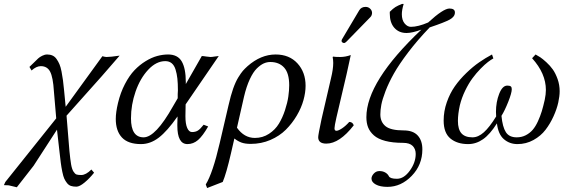

<svg xmlns="http://www.w3.org/2000/svg" viewBox="-52 -718 2856 973"><path d="M221.2 -254.9Q216.8 -326.7 202.1 -354.7Q187.5 -382.8 154.8 -382.8Q132.3 -382.8 107.9 -360.8L97.2 -378.9Q105 -385.7 119.1 -400.1Q133.3 -414.6 141.4 -421.9Q149.4 -429.2 162.1 -435.5Q174.8 -441.9 187 -441.9Q202.1 -441.9 214.1 -436.5Q226.1 -431.2 234.6 -418.9Q243.2 -406.7 249.3 -392.6Q255.4 -378.4 259.8 -355.7Q264.2 -333 267.1 -311.5Q270 -291 272.9 -258.8L280.8 -176.8L466.8 -433.1Q481 -429.2 487.8 -429.2Q497.6 -429.2 514.2 -430.9Q530.8 -432.6 542.5 -434.6L554.2 -436L463.9 -332L285.2 -131.8L299.8 46.9Q304.2 90.8 308.3 115Q312.5 139.2 320.3 151.4Q328.1 163.6 335.9 166.3Q343.8 168.9 359.9 168.9Q383.3 168.9 411.1 141.1L424.8 157.2Q401.4 186.5 376.2 207.3Q351.1 228 335 228Q319.3 228 307.9 224.4Q296.4 220.7 287.8 210Q279.3 199.2 273.9 187.7Q268.6 176.3 263.7 152.3Q258.8 128.4 256.1 106.9Q253.4 85.4 249 46.9L236.8 -61L118.2 122.1L33.2 231L-7.8 221.2L-32.2 220.2L-24.9 204.1L232.9 -118.2Z M888.7 -189 887.7 -130.9V-127.9Q887.7 -90.3 896.7 -69.6Q905.8 -48.8 920.9 -48.8Q939 -48.8 950.9 -56.4Q962.9 -64 980 -85.9L1002.9 -77.1Q975.6 -29.3 951.7 -8.5Q927.7 12.2 897.9 12.2Q846.7 12.2 846.7 -81.1V-88.9L847.7 -127.9Q795.4 -53.2 752.7 -20.5Q710 12.2 662.6 12.2Q597.2 12.2 565.9 -21.2Q534.7 -54.7 534.7 -115.2Q534.7 -148.4 545.9 -195.8Q558.6 -249 581.1 -292Q603.5 -335 629.6 -362.3Q655.8 -389.6 686.3 -408.2Q716.8 -426.8 744.9 -434.3Q772.9 -441.9 799.8 -441.9Q848.6 -441.9 869.1 -406.5Q889.6 -371.1 889.6 -301.8V-293V-292L970.7 -434.1Q977.5 -434.1 992.7 -431.6Q1007.8 -429.2 1014.6 -429.2Q1022 -429.2 1036.4 -431.6Q1050.8 -434.1 1056.6 -434.1ZM785.6 -408.2Q739.7 -408.2 699 -364.5Q658.2 -320.8 635 -253.9Q611.8 -187 611.8 -118.2Q611.8 -22 675.8 -22Q736.3 -22 824.7 -179.2L848.6 -220.2V-241.2Q848.6 -244.6 849.1 -250.7Q849.6 -256.8 849.6 -259.8Q849.6 -294.9 846.9 -319.8Q844.2 -344.7 837.6 -365.7Q831.1 -386.7 818.1 -397.5Q805.2 -408.2 785.6 -408.2Z M1496.6 -283.2Q1496.6 -249 1485.8 -210.2Q1475.1 -171.4 1451.9 -132.1Q1428.7 -92.8 1396.7 -60.8Q1364.7 -28.8 1318.4 -8.8Q1272 11.2 1218.8 11.2Q1190.4 11.2 1172.1 4.6Q1153.8 -2 1135.7 -16.1L1118.7 58.1Q1094.7 162.1 1076.7 204.1L997.6 234.9L990.7 216.8Q1025.9 160.2 1061.5 6.8L1106 -184.1Q1117.7 -235.4 1129.4 -268.6Q1142.1 -304.2 1155.8 -326.2Q1169.4 -348.1 1178.7 -358.9Q1188 -369.6 1202.6 -382.8Q1270 -441.9 1344.7 -441.9Q1414.1 -441.9 1455.3 -397Q1496.6 -352.1 1496.6 -283.2ZM1239.7 -19Q1279.3 -19 1311 -39.8Q1342.8 -60.5 1361.3 -91.1Q1379.9 -121.6 1392.3 -159.7Q1404.8 -197.8 1409.2 -229Q1413.6 -260.3 1413.6 -286.1Q1413.6 -347.2 1387.9 -375.5Q1362.3 -403.8 1317.9 -403.8Q1300.8 -403.8 1284.4 -396.5Q1268.1 -389.2 1249.5 -371.1Q1231 -353 1213.9 -316.4Q1196.8 -279.8 1184.6 -228L1148.9 -70.8Q1185.5 -19 1239.7 -19Z M1717.8 -100.1Q1734.9 -100.1 1740.7 -83Q1668.5 9.8 1601.6 9.8Q1560.5 9.8 1560.5 -22.9Q1560.5 -34.7 1577.6 -115.2L1625.5 -321.8Q1636.7 -367.7 1636.7 -398.9Q1636.7 -414.6 1633.8 -429.2L1636.7 -431.2Q1644.5 -429.2 1671.9 -429.2Q1698.7 -429.2 1725.6 -439L1704.6 -342.8L1652.8 -122.1Q1643.1 -79.1 1643.1 -67.9Q1643.1 -55.2 1652.8 -55.2Q1662.6 -55.2 1681.2 -67.4Q1699.7 -79.6 1717.8 -100.1ZM1800.8 -683.1Q1814.5 -683.1 1824 -673.8Q1833.5 -664.6 1833.5 -651.9Q1833.5 -647 1832.5 -645Q1830.6 -635.7 1823.7 -629.9L1704.6 -507.8Q1696.8 -500 1691.9 -500Q1686.5 -500 1682.6 -503.4Q1678.7 -506.8 1678.7 -511.2Q1678.7 -513.2 1679.7 -514.2Q1679.7 -517.1 1683.6 -522.9L1768.6 -666Q1778.8 -683.1 1800.8 -683.1Z M2088.4 39.1Q2088.4 117.7 2034.4 173.3Q1980.5 229 1911.6 229Q1874.5 229 1852.5 217Q1830.6 205.1 1830.6 187Q1830.6 174.3 1842.3 161.6Q1854 148.9 1870.6 148.9Q1887.7 148.9 1900.4 156.2Q1913.1 163.6 1918.5 174.8Q1924.8 188 1959.5 188Q1995.1 188 2024.9 146.7Q2054.7 105.5 2054.7 62Q2054.7 37.1 2039.3 21.5Q2023.9 5.9 1990.2 5.9Q1937.5 5.9 1900.4 -3.9Q1863.3 -13.7 1842.8 -32Q1822.3 -50.3 1813.5 -72.5Q1804.7 -94.7 1804.7 -124Q1804.7 -304.2 2083.5 -567.9Q2037.1 -550.8 2008.3 -550.8Q1969.7 -550.8 1946.5 -576.9Q1923.3 -603 1923.3 -648.9V-658.2Q1939.9 -674.8 1952.1 -682.4Q1964.4 -689.9 1985.4 -698.2H1993.7Q1984.4 -667.5 1984.4 -646Q1984.4 -616.2 1998.5 -599.1Q2012.7 -582 2030.3 -582Q2066.4 -582 2117.7 -604Q2194.8 -674.8 2225.6 -674.8Q2253.4 -674.8 2253.4 -654.8Q2253.4 -633.3 2227.3 -618.9Q2201.2 -604.5 2125.5 -579.1Q2064 -515.1 2017.1 -453.4Q1970.2 -391.6 1944.1 -345.2Q1918 -298.8 1901.6 -256.1Q1885.3 -213.4 1880.4 -186.8Q1875.5 -160.2 1875.5 -138.2Q1875.5 -100.1 1901.6 -78.6Q1927.7 -57.1 1993.7 -57.1Q2041 -57.1 2064.7 -31.5Q2088.4 -5.9 2088.4 39.1Z M2784.2 -255.9Q2784.2 -231 2777.1 -198.5Q2770 -166 2753.2 -128.7Q2736.3 -91.3 2712.6 -60.3Q2689 -29.3 2651.6 -8.5Q2614.3 12.2 2570.3 12.2Q2530.3 12.2 2501.5 -12.7Q2472.7 -37.6 2466.3 -92.8Q2431.2 -37.1 2396 -12.5Q2360.8 12.2 2320.3 12.2Q2264.6 12.2 2230.5 -16.1Q2196.3 -44.4 2196.3 -106.9Q2196.3 -154.3 2212.2 -199.7Q2228 -245.1 2252.9 -280.5Q2277.8 -315.9 2311.3 -348.1Q2344.7 -380.4 2376.5 -402.3Q2408.2 -424.3 2441.4 -441.9L2448.2 -421.9Q2437 -416 2420.9 -403.8Q2404.8 -391.6 2383.3 -369.6Q2361.8 -347.7 2342.3 -321.3Q2322.8 -294.9 2305.2 -258.5Q2287.6 -222.2 2278.3 -184.1Q2268.6 -140.1 2268.6 -105Q2268.6 -62.5 2286.6 -42.2Q2304.7 -22 2342.3 -22Q2371.6 -22 2400.1 -47.6Q2428.7 -73.2 2462.4 -127.9Q2461.4 -135.7 2461.4 -150.9Q2461.4 -201.2 2477.8 -242.7Q2494.1 -284.2 2518.6 -284.2Q2531.7 -284.2 2536.6 -280Q2541.5 -275.9 2541.5 -266.1Q2541.5 -247.1 2523.9 -202.6Q2506.3 -158.2 2489.3 -130.9Q2494.6 -74.7 2511.5 -48.3Q2528.3 -22 2566.4 -22Q2591.8 -22 2612.5 -32.7Q2633.3 -43.5 2647.7 -60.3Q2662.1 -77.1 2674.1 -103.3Q2686 -129.4 2693.6 -154.3Q2701.2 -179.2 2708.5 -211.9Q2714.4 -240.2 2714.4 -262.2Q2714.4 -345.7 2644.5 -422.9L2662.1 -441.9Q2674.3 -435.5 2686 -427.7Q2697.8 -419.9 2716.8 -402.6Q2735.8 -385.3 2749.5 -366Q2763.2 -346.7 2773.7 -317.4Q2784.2 -288.1 2784.2 -255.9Z"/></svg>

Font: Linux Libertine G
Style: Italic
Weight: 400
Italic angle: -12°
Designer: Philipp H. Poll
Foundry: Philipp H. Poll
Version: Version 5.1.3